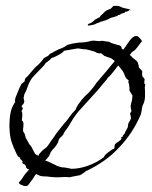

<svg xmlns="http://www.w3.org/2000/svg" viewBox="-20 -581 517 654"><path d="M61 52Q55 50 51 48Q46 46 44 41Q53 32 58 23Q65 11 78 -2L80 -4Q76 -4 73.5 -6Q71 -8 69 -10Q68 -12 69 -13Q69 -15 68 -16L64 -21Q63 -21 61.5 -22Q60 -23 58 -24Q54 -26 57 -29Q57 -33 55 -34Q49 -39 49 -40Q49 -40 48.5 -42Q48 -44 46 -46Q43 -46 40 -50L35 -60L30 -71L26 -80Q24 -86 21 -93.5Q18 -101 16 -111Q14 -121 13 -131.5Q12 -142 12 -153Q12 -164 13 -175.5Q14 -187 16 -197Q18 -208 22.5 -217.5Q27 -227 32 -234Q32 -236 31 -237V-240L33 -249L47 -283L53 -295L58 -299L64 -304Q64 -312 69 -317Q72 -319 74.5 -322Q77 -325 79 -327Q86 -335 92 -342.5Q98 -350 105 -356Q112 -362 118.5 -369Q125 -376 130 -384Q132 -384 139 -388Q143 -390 144.5 -391.5Q146 -393 147 -394Q148 -397 155 -400Q162 -403 164 -405L180 -413Q185 -415 189 -416.5Q193 -418 197 -420Q200 -421 203 -424Q205 -425 206.5 -426Q208 -427 210 -428Q219 -431 229 -433Q239 -435 249 -436Q272 -436 291 -442Q297 -443 307 -442Q311 -441 317 -441Q323 -441 326 -442Q332 -442 334 -441Q338 -441 340 -440Q345 -440 346 -439H352Q356 -435 367 -432Q373 -430 381 -428Q389 -427 393 -422Q394 -421 394 -418Q394 -418 394 -417Q394 -416 395 -415L400 -412Q408 -422 414.5 -432.5Q421 -443 429 -451L430 -452L433 -454Q435 -456 436 -456L437 -457Q447 -460 451 -456L456 -451Q464 -443 463 -441Q463 -439 460 -436Q455 -431 454 -428L447 -419L439 -410Q437 -409 434.5 -407Q432 -405 429 -403Q428 -402 427 -400.5Q426 -399 424 -396L422 -394Q424 -392 426.5 -390Q429 -388 430 -386Q432 -384 434.5 -382Q437 -380 440 -378Q446 -374 449 -369L452 -359Q452 -352 455 -349L459 -345Q459 -345 462 -342Q466 -337 464 -332Q464 -324 465 -321Q466 -320 467 -319Q468 -318 469 -317Q469 -314 473 -312Q472 -309 472 -305Q472 -300 471 -298Q472 -295 475 -294Q474 -292 474 -288Q474 -284 473 -283Q474 -277 474 -269.5Q474 -262 474 -254Q474 -236 466 -222Q465 -218 464 -214.5Q463 -211 463 -207Q462 -203 461.5 -199.5Q461 -196 460 -192Q432 -126 385 -78Q362 -53 335 -34Q308 -15 277 0Q273 1 270 4Q267 7 263 9Q255 16 246 17L230 20L215 23Q212 22 207 22H198Q193 22 187.5 22.5Q182 23 177 23Q170 23 162 22.5Q154 22 146 21Q143 20 136 20Q130 20 124.5 19.5Q119 19 114 17Q111 15 108 14Q105 13 103 12L99 17L92 28L80 44Q77 50 72 52Q67 54 61 52ZM110 -49Q110 -49 110.5 -49Q111 -49 111 -50Q111 -54 115 -58L125 -69L137 -78Q143 -84 144 -86L154 -101L165 -116L170 -124L176 -132L196 -157L208 -171Q211 -175 213 -177.5Q215 -180 216 -182L226 -195L238 -208Q238 -209 238.5 -209.5Q239 -210 239 -211Q239 -211 239 -212Q239 -213 240 -214Q242 -218 244 -221Q246 -224 247 -226L259 -242Q261 -244 263.5 -246.5Q266 -249 269 -253L282 -265L294 -279Q298 -284 301.5 -288.5Q305 -293 308 -298Q312 -303 316 -307.5Q320 -312 324 -317Q333 -327 342 -338Q351 -349 360 -360L371 -373Q367 -376 363.5 -379Q360 -382 355 -384L345 -387Q343 -388 340 -389Q337 -390 335 -391L324 -400Q323 -400 321.5 -399.5Q320 -399 318 -399Q316 -399 310 -401Q303 -406 295 -407Q290 -409 284 -410.5Q278 -412 272 -413Q265 -413 259 -414Q253 -415 247 -416Q246 -416 244 -416Q242 -416 238 -415L198 -408Q194 -402 185 -397Q183 -396 179.5 -394Q176 -392 172 -390Q168 -388 163.5 -386Q159 -384 155 -383Q150 -376 147 -375Q145 -374 142.5 -371.5Q140 -369 136 -367L132 -361L128 -356L96 -323Q89 -316 84 -307.5Q79 -299 75 -288L70 -274L64 -262Q62 -260 62 -254Q59 -247 61 -245Q61 -242 63 -236Q61 -227 58 -225Q53 -221 54 -216Q58 -215 58 -212L53 -201Q56 -200 56 -192Q56 -179 54 -171Q60 -168 60 -158Q60 -151 59 -145Q58 -139 59 -134Q59 -132 61 -130L64 -125L68 -111L76 -97Q76 -96 79 -91L84 -85Q86 -81 88 -80Q88 -79 89 -77Q90 -75 91 -73L98 -60Q98 -56 110 -51Q110 -51 110 -49ZM223 -6Q251 -6 281 -17Q309 -27 333 -45L338 -53L347 -61L355 -67L366 -74H368Q371 -79 370 -82Q370 -86 372 -90Q377 -95 384 -99Q392 -104 394 -109Q392 -111 393 -111L392 -112L396 -115Q399 -115 399 -118Q398 -119 400 -121L404 -125Q405 -127 406 -130Q407 -133 409 -136Q414 -145 415 -147Q416 -150 416 -154Q416 -156 416.5 -158Q417 -160 418 -162Q419 -164 420 -166Q421 -168 422 -169L426 -177Q426 -186 424 -190Q423 -191 423 -193Q423 -195 428 -203Q425 -211 425 -219Q425 -222 427 -230Q431 -242 431 -257Q427 -261 426 -264Q425 -267 422 -270Q420 -276 421 -278Q421 -280 421 -283Q421 -286 420 -289Q420 -293 419.5 -294.5Q419 -296 419 -297Q416 -297 418 -308Q409 -312 405 -324Q401 -336 394 -344L383 -358Q380 -355 377 -351Q374 -347 372 -344L359 -328Q353 -321 347 -316Q344 -310 340 -306L333 -298L314 -275L256 -211Q237 -191 222 -165L213 -150L203 -136L197 -127Q196 -121 191 -118Q190 -115 187 -114Q186 -113 185 -112Q184 -111 183 -110Q181 -107 179 -101Q179 -98 176 -93Q174 -89 171 -85Q168 -81 165 -77Q161 -74 158.5 -70.5Q156 -67 153 -63L147 -49L134 -34Q139 -33 143 -31Q147 -29 150 -28Q154 -26 159 -23.5Q164 -21 169 -19Q173 -16 178.5 -14.5Q184 -13 191 -11Q198 -11 203.5 -10Q209 -9 213 -8Q215 -8 217.5 -7.5Q220 -7 223 -6ZM279 -494Q279 -500 285 -501Q292 -503 294 -506Q299 -509 300.5 -511Q302 -513 303 -514Q306 -515 306.5 -515.5Q307 -516 308 -516Q310 -518 313.5 -519.5Q317 -521 319 -522Q321 -525 323 -527.5Q325 -530 327 -531L338 -542Q341 -545 349 -548Q357 -551 358 -552Q363 -557 365 -559.5Q367 -562 378 -561H379Q384 -561 388.5 -559Q393 -557 397 -555Q403 -553 407 -552.5Q411 -552 414 -551Q420 -550 423 -548Q427 -546 423 -546Q422 -548 420 -546Q416 -542 413 -542L408 -541Q407 -541 406 -539.5Q405 -538 403 -537L395 -535L386 -530Q383 -530 383 -530L380 -527Q376 -525 373 -525Q372 -525 372 -524.5Q372 -524 370 -523Q369 -525 367 -523Q366 -522 365 -522Q364 -522 364 -522Q361 -521 358.5 -520.5Q356 -520 354 -519Q353 -518 350.5 -516.5Q348 -515 338 -511Q334 -511 328 -508Q324 -508 321 -506Q318 -504 314 -503Q310 -502 306.5 -500Q303 -498 299 -497Q286 -494 281 -494Z"/></svg>

Font: Estonia
Style: Regular
Weight: 400
Designer: Robert E. Leuschke
Foundry: Robert E. Leuschke
Version: Version 1.014; ttfautohint (v1.8.3)